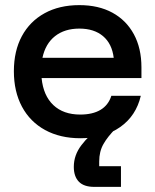

<svg xmlns="http://www.w3.org/2000/svg" viewBox="-20 -530 607 750"><path d="M294.2 10Q215 10 156.2 -22.1Q97.5 -54.2 65.8 -113.3Q34.2 -172.5 34.2 -251.7Q34.2 -330.8 65.4 -388.8Q96.7 -446.7 154.2 -478.3Q211.7 -510 290 -510Q365 -510 419.2 -480.4Q473.3 -450.8 502.9 -396.2Q532.5 -341.7 532.5 -266.7V-225H142.5Q149.2 -156.7 188.3 -119.6Q227.5 -82.5 293.3 -82.5Q341.7 -82.5 372.5 -100.8Q403.3 -119.2 415 -155.8H530Q511.7 -77.5 449.6 -33.8Q387.5 10 294.2 10ZM145.8 -304.2H424.2Q417.5 -359.2 382.5 -388.8Q347.5 -418.3 290 -418.3Q232.5 -418.3 195 -388.8Q157.5 -359.2 145.8 -304.2ZM348.3 200Q307.5 200 287.9 179.6Q268.3 159.2 268.3 121.7Q268.3 75.8 298.3 36.7Q328.3 -2.5 365.8 -27.5H431.7Q400.8 3.3 384.2 32.5Q367.5 61.7 367.5 100.8V119.2H452.5V200Z"/></svg>

Font: Funnel Display Medium
Style: Regular
Weight: 500
Designer: NORD ID, Kristian Moeller
Foundry: Dicotype
Version: Version 1.000